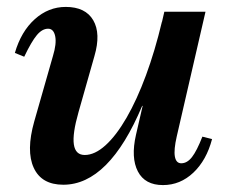

<svg xmlns="http://www.w3.org/2000/svg" viewBox="-20 -521 656 555"><path d="M163 13Q100 13 77.5 -36Q55 -85 79 -170L133 -359Q144 -395 139.5 -416.5Q135 -438 119 -438Q102 -438 86.5 -419.5Q71 -401 50 -357L23 -368Q41 -430 80.5 -465.5Q120 -501 170 -501Q227 -501 249.5 -462.5Q272 -424 253 -359L207 -197Q189 -134 193.5 -103.5Q198 -73 225 -73Q254 -73 285 -101Q316 -129 346 -181Q376 -233 402 -303.5Q428 -374 448 -458H497L453 -215H391Q295 13 163 13ZM451 14Q399 14 378.5 -25.5Q358 -65 373 -131L455 -487H574L491 -127Q482 -88 485.5 -68.5Q489 -49 504 -49Q521 -49 535 -67Q549 -85 565 -126L593 -119Q577 -58 539 -22Q501 14 451 14Z"/></svg>

Font: Platypi Light Medium
Style: Italic
Weight: 500
Italic angle: -13°
Version: Version 1.200